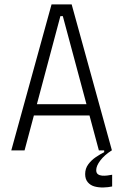

<svg xmlns="http://www.w3.org/2000/svg" viewBox="-20 -680 557 868"><path d="M31 0 213 -660H304L486 0H427L264 -607H253L91 0ZM115 -158V-209H405V-158ZM487 163Q469 167 447.5 167.5Q426 168 407.5 163Q389 158 377 144Q365 130 365 107Q365 82 379 63Q393 44 413 30.5Q433 17 451 8V-5H485V0Q452 21 433.5 45.5Q415 70 415 89Q415 102 422.5 107.5Q430 113 441 114Q452 115 464.5 113.5Q477 112 487 110Z"/></svg>

Font: Bricolage Grotesque SemiCondensed ExtraLight
Style: Regular
Weight: 250
Width: 4
Designer: Mathieu Triay
Foundry: Atelier Triay
Version: Version 1.000;gftools[0.9.30]